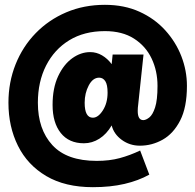

<svg xmlns="http://www.w3.org/2000/svg" viewBox="-20 -746 810 796"><path d="M15 -320Q15 -405 44.5 -479Q74 -553 128 -608.5Q182 -664 255 -695Q328 -726 415 -726Q495 -726 558 -697.5Q621 -669 665 -620.5Q709 -572 732 -512.5Q755 -453 755 -390Q755 -301 727 -246.5Q699 -192 654.5 -167Q610 -142 560 -142Q518 -142 485 -166Q452 -190 443 -226Q422 -190 392 -171Q362 -152 328 -152Q266 -152 232 -194.5Q198 -237 198 -311Q198 -381 221 -430Q244 -479 279.5 -504.5Q315 -530 354 -530Q380 -530 403 -516.5Q426 -503 443 -480L447 -520H575L553 -313Q551 -299 551 -286Q551 -248 574 -248Q585 -248 599 -259Q613 -270 623 -300.5Q633 -331 633 -390Q633 -452 608.5 -503.5Q584 -555 535.5 -586Q487 -617 415 -617Q329 -617 267 -579Q205 -541 171 -474Q137 -407 137 -320Q137 -210 197 -144.5Q257 -79 381 -79Q434 -79 476.5 -90.5Q519 -102 561 -122L599 -22Q554 3 496 16.5Q438 30 365 30Q250 30 172 -16Q94 -62 54.5 -141.5Q15 -221 15 -320ZM331 -320Q331 -258 365 -258Q387 -258 406.5 -288.5Q426 -319 426 -362Q426 -395 416.5 -409.5Q407 -424 391 -424Q365 -424 348 -392Q331 -360 331 -320Z"/></svg>

Font: Jost* Heavy
Style: Regular
Weight: 800
Version: Version 3.7